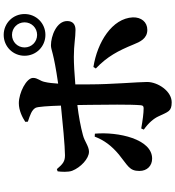

<svg xmlns="http://www.w3.org/2000/svg" viewBox="25 -913 950 1040"><g transform="rotate(-90 500.0 -393.0)"><path d="M831 -803C869 -803 899 -773 899 -735C899 -697 869 -667 831 -667C793 -667 763 -697 763 -735C763 -773 793 -803 831 -803ZM831 -622C894 -622 944 -672 944 -735C944 -798 894 -848 831 -848C768 -848 718 -798 718 -735C718 -672 768 -622 831 -622ZM280 -355C261 -305 231 -264 183 -224C123 -175 94 -168 94 -113C94 -71 122 -44 161 -44C267 -44 307 -228 296 -354ZM361 -717C397 -705 425 -696 436 -675C442 -664 446 -604 448 -538C363 -529 225 -516 179 -516C146 -516 132 -527 104 -560L92 -556C89 -537 87 -498 95 -477C113 -431 161 -386 198 -386C228 -386 253 -410 289 -419C333 -431 392 -442 451 -449L452 -383C453 -298 455 -161 450 -106C449 -93 444 -90 433 -90C407 -90 370 -95 324 -103L318 -89C354 -64 379 -34 390 -9C415 43 416 62 466 62C527 62 576 -14 576 -71C576 -117 563 -265 563 -383C563 -406 563 -433 563 -460C622 -465 675 -468 712 -468C779 -468 815 -459 858 -459C888 -459 906 -474 906 -504C906 -562 824 -592 775 -592C747 -592 742 -578 567 -553C569 -580 571 -605 576 -625C581 -652 598 -663 598 -689C598 -725 517 -766 461 -766C422 -766 384 -747 360 -731ZM649 -349C714 -287 745 -228 779 -145C793 -110 811 -70 858 -70C901 -70 927 -103 926 -148C921 -261 791 -341 657 -362Z"/></g></svg>

Font: Noto Serif KR Black
Style: Regular
Weight: 900
Version: Version 1.001;PS 1.001;hotconv 16.6.54;makeotf.lib2.5.65590